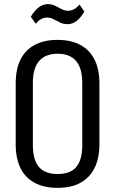

<svg xmlns="http://www.w3.org/2000/svg" viewBox="-20 -901 557 929"><path d="M258 8Q193 8 147.5 -16.5Q102 -41 79 -88Q56 -135 56 -203V-497Q56 -566 79 -612.5Q102 -659 147.5 -683.5Q193 -708 258 -708Q324 -708 369 -683.5Q414 -659 437.5 -612.5Q461 -566 461 -497V-203Q461 -135 437.5 -88Q414 -41 369 -16.5Q324 8 258 8ZM259 -59Q320 -59 349 -93Q378 -127 378 -200V-500Q378 -571 348 -606Q318 -641 259 -641Q199 -641 169 -605.5Q139 -570 139 -500V-200Q139 -128 168 -93.5Q197 -59 259 -59ZM129 -820Q147 -850 167.5 -865.5Q188 -881 211 -881Q231 -881 247 -873Q263 -865 278.5 -857Q294 -849 309 -849Q324 -849 337.5 -856Q351 -863 365 -879L388 -845Q371 -815 350.5 -799.5Q330 -784 307 -784Q287 -784 270.5 -792Q254 -800 239 -808Q224 -816 208 -816Q193 -816 179.5 -809Q166 -802 153 -786Z"/></svg>

Font: Pathway Extreme Condensed
Style: Regular
Weight: 400
Width: 3
Version: Version 1.001;gftools[0.9.26]